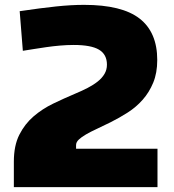

<svg xmlns="http://www.w3.org/2000/svg" viewBox="-20 -770 716 790"><path d="M37 -105Q37 -171 59.5 -215.5Q82 -260 118 -291Q154 -322 198.5 -343.5Q243 -365 288 -384Q317 -396 341 -408.5Q365 -421 382.5 -435Q400 -449 410 -466Q420 -483 420 -504Q420 -546 387.5 -565.5Q355 -585 283 -585Q256 -585 227 -582.5Q198 -580 170.5 -576Q143 -572 118 -568Q93 -564 74 -561L61 -724Q149 -737 211 -743.5Q273 -750 326 -750Q482 -750 554.5 -693.5Q627 -637 627 -523Q627 -470 610.5 -430Q594 -390 567 -359.5Q540 -329 505.5 -307Q471 -285 435 -267Q405 -252 379 -240Q353 -228 334 -217Q315 -206 304 -195.5Q293 -185 293 -173V-158H628V0H37Z"/></svg>

Font: Encode Sans Wide
Style: ExtraBold
Weight: 800
Designer: Pablo Impallari, Andres Torresi
Foundry: Pablo Impallari, Andres Torresi
Version: Version 1.000; ttfautohint (v1.00) -l 8 -r 50 -G 200 -x 14 -